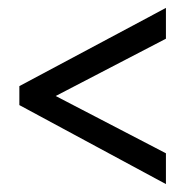

<svg xmlns="http://www.w3.org/2000/svg" viewBox="-20 -598 470 486"><path d="M400 -132 29 -332V-380L400 -578V-500L121 -355L400 -210Z"/></svg>

Font: Noto Sans Khmer UI ExtraCondensed
Style: Regular
Weight: 400
Width: 2
Designer: Danh Hong and the Monotype Design Team
Foundry: Monotype Imaging Inc.
Version: Version 2.002; ttfautohint (v1.8.4.7-5d5b)